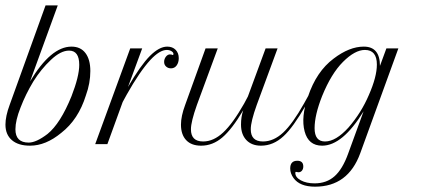

<svg xmlns="http://www.w3.org/2000/svg" viewBox="-48 -542 1590 722"><path d="M123.3 -521.7H169.2L65 -235.8Q143.3 -366.7 220.8 -366.7Q255 -366.7 273.3 -342.5Q291.7 -318.3 291.7 -275Q291.7 -229.2 275 -183.3Q246.7 -92.5 182.5 -42.5Q124.2 5.8 65 5.8Q20.8 5.8 -3.3 -15Q-27.5 -35.8 -27.5 -73.3Q-27.5 -105 -11.7 -147.5ZM250 -298.3Q250 -351.7 211.7 -351.7Q180 -351.7 143.3 -316.7Q106.7 -282.5 77.5 -235.8Q48.3 -187.5 29.2 -137.5Q10 -89.2 10 -55.8Q10 -5.8 60 -5.8Q88.3 -5.8 130.8 -38.3Q179.2 -77.5 220.8 -180Q250 -255 250 -298.3Z M601.7 -335Q604.2 -335 604.2 -339.2Q604.2 -345 596.7 -349.6Q589.2 -354.2 579.2 -354.2Q552.5 -354.2 517.5 -316.7Q477.5 -273.3 428.3 -185.8L413.3 -158.3L355.8 0H310L441.7 -360H486.7L433.3 -215Q480.8 -296.7 515.8 -331.7Q550.8 -366.7 580.8 -366.7Q600.8 -366.7 612.5 -354.6Q624.2 -342.5 624.2 -323.3Q624.2 -306.7 616.2 -295.8Q608.3 -285 595 -285Q584.2 -285 576.7 -291.7Q569.2 -298.3 569.2 -309.2Q569.2 -320 575.8 -328.8Q582.5 -337.5 591.7 -337.5L595 -336.7H598.3Q600 -335 601.7 -335Z M632.5 -73.3Q632.5 -105 648.3 -147.5L725 -360H770.8L692.5 -147.5Q670 -84.2 670 -55.8Q670 -10 715.8 -10Q755 -10 791.2 -43.8Q827.5 -77.5 870 -152.5L884.2 -179.2L950.8 -360H995.8L917.5 -147.5Q895 -85 895 -55.8Q895 -10 940.8 -10Q980.8 -10 1016.7 -43.3Q1052.5 -76.7 1095 -152.5L1110.8 -180.8L1118.3 -174.2L1102.5 -146.7Q1053.3 -61.7 1018.3 -30Q980 5.8 933.3 5.8Q898.3 5.8 878.3 -15.4Q858.3 -36.7 858.3 -73.3Q858.3 -103.3 866.7 -127.5Q824.2 -55.8 787.9 -25Q751.7 5.8 708.3 5.8Q671.7 5.8 652.1 -15Q632.5 -35.8 632.5 -73.3Z M1306.7 34.2Q1260.8 160 1136.7 160Q1079.2 160 1055.8 127.5Q1043.3 110 1043.3 91.7Q1043.3 62.5 1070 62.5Q1092.5 62.5 1092.5 84.2Q1092.5 93.3 1087.5 99.6Q1082.5 105.8 1074.2 105.8Q1072.5 105.8 1069.2 105L1065 104.2Q1062.5 104.2 1062.5 108.3Q1062.5 125 1083.3 136.2Q1104.2 147.5 1135 147.5Q1180 147.5 1210 120.8Q1240 94.2 1260.8 36.7L1319.2 -123.3Q1240 5.8 1163.3 5.8Q1111.7 5.8 1097.5 -47.9Q1083.3 -101.7 1110 -178.3Q1141.7 -273.3 1206.7 -321.7Q1265.8 -366.7 1320 -366.7Q1380.8 -366.7 1380.8 -294.2L1405 -360H1450ZM1135 -60Q1135 -10 1174.2 -10Q1215 -10 1262.5 -62.5Q1310.8 -118.3 1339.2 -185Q1369.2 -253.3 1369.2 -299.2Q1369.2 -354.2 1324.2 -354.2Q1286.7 -354.2 1241.7 -309.2Q1197.5 -265 1163.3 -180.8Q1135 -109.2 1135 -60Z"/></svg>

Font: Sirivennela
Style: Regular
Weight: 400
Designer: Appaji Ambarisha Darbha
Foundry: Appaji Ambarisha Darbha
Version: Version 1.00; ttfautohint (v1.8.4.7-5d5b)